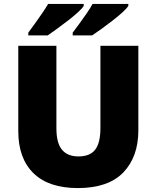

<svg xmlns="http://www.w3.org/2000/svg" viewBox="-20 -947 797 977"><path d="M684 -284Q684 -149 607.5 -69.5Q531 10 376 10Q228 10 150.5 -65.5Q73 -141 73 -280V-714H267V-295Q267 -219 295.5 -185Q324 -151 379 -151Q438 -151 464.5 -185.5Q491 -220 491 -296V-714H684ZM633 -917Q625 -904 603 -884Q581 -864 552.5 -842Q524 -820 496.5 -800Q469 -780 449 -767H350V-781Q364 -800 383 -825.5Q402 -851 420.5 -878Q439 -905 451 -927H633ZM406 -917Q398 -904 376 -884Q354 -864 325.5 -842Q297 -820 269.5 -800Q242 -780 223 -767H124V-781Q138 -800 156.5 -825.5Q175 -851 193.5 -878Q212 -905 225 -927H406Z"/></svg>

Font: Noto Sans Lao Black
Style: Regular
Weight: 900
Designer: Monotype Design Team
Foundry: Monotype Imaging Inc.
Version: Version 2.003; ttfautohint (v1.8.4.7-5d5b)